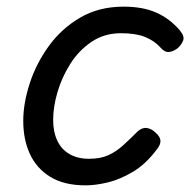

<svg xmlns="http://www.w3.org/2000/svg" viewBox="-20 -539 573 578"><path d="M238 19Q173 19 131.5 -6.5Q90 -32 70 -75.5Q50 -119 50 -175Q50 -228 69.5 -288Q89 -348 127 -400.5Q165 -453 221.5 -486Q278 -519 352 -519Q410 -519 450.5 -501Q491 -483 521 -448Q536 -430 531.5 -417.5Q527 -405 515 -394Q502 -384 489 -382.5Q476 -381 463 -396Q444 -417 416 -428Q388 -439 344 -439Q294 -439 255.5 -413Q217 -387 191.5 -346.5Q166 -306 153 -261.5Q140 -217 140 -178Q140 -142 152.5 -115.5Q165 -89 189.5 -75Q214 -61 248 -61Q282 -61 305.5 -71.5Q329 -82 349.5 -100.5Q370 -119 395 -144Q409 -156 423 -153.5Q437 -151 448 -140Q462 -128 463 -116Q464 -104 452 -89Q419 -45 380.5 -22Q342 1 305 10Q268 19 238 19Z"/></svg>

Font: Playwrite DK Loopet
Style: Regular
Weight: 400
Designer: Veronika Burian, José Scaglione
Foundry: TypeTogether
Version: Version 1.002